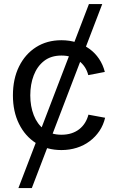

<svg xmlns="http://www.w3.org/2000/svg" viewBox="-20 -748 595 972"><path d="M73.2 204.1 430.2 -727.5H497.6L141.1 204.1ZM291 11.7Q217.8 11.7 162.6 -23.2Q107.4 -58.1 76.4 -120.6Q45.4 -183.1 45.4 -265.1Q45.4 -348.6 76.4 -411.4Q107.4 -474.1 162.6 -509.3Q217.8 -544.4 291 -544.4Q332 -544.4 367.9 -533Q403.8 -521.5 432.6 -500.7Q461.4 -480 481.4 -450.2Q501.5 -420.4 510.7 -383.8L426.8 -367.7Q421.4 -389.6 409.7 -407.7Q397.9 -425.8 380.6 -439Q363.3 -452.1 340.8 -459.5Q318.4 -466.8 291 -466.8Q238.3 -466.8 203.4 -439.7Q168.5 -412.6 150.9 -366.9Q133.3 -321.3 133.3 -265.1Q133.3 -210 150.9 -164.8Q168.5 -119.6 203.4 -92.8Q238.3 -65.9 291 -65.9Q318.8 -65.9 341.6 -73.2Q364.3 -80.6 381.3 -94Q398.4 -107.4 410.2 -126.2Q421.9 -145 427.7 -167.5L512.2 -151.9Q503.4 -114.7 483.2 -84.7Q462.9 -54.7 433.8 -33Q404.8 -11.2 368.4 0.2Q332 11.7 291 11.7Z"/></svg>

Font: Inter 20pt
Style: Regular
Weight: 400
Version: Version 4.001;git-66647c0bb